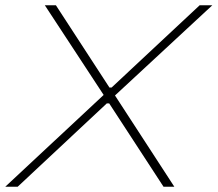

<svg xmlns="http://www.w3.org/2000/svg" viewBox="-42 -708 825 728"><path d="M-22 0 351 -348 128 -688H170L373 -376H381L715 -688H763L394 -346L619 0H578L372 -316H363L25 0Z"/></svg>

Font: Saira SemiExpanded Thin
Style: Italic
Weight: 250
Width: 6
Italic angle: -12°
Designer: Hector Gatti with collaboration of the Omnibus-Type team
Foundry: Omnibus-Type
Version: Version 1.101